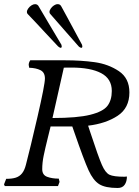

<svg xmlns="http://www.w3.org/2000/svg" viewBox="-49 -913 680 942"><path d="M186 -238.8 199.2 -292.5H305.7L315.9 -263.2Q362.8 -127.4 385.5 -77.6Q408.2 -27.8 438 -9.3Q467.8 9.3 528.3 9.3Q551.8 9.3 562.7 -6.6Q573.7 -22.5 573.7 -46.9Q565.9 -45.9 561.5 -45.9Q508.3 -45.9 488 -55.7Q467.8 -65.4 450.7 -104.5Q433.6 -143.6 393.6 -265.1L383.3 -296.4Q469.7 -306.6 527.8 -344.7Q585.9 -382.8 585.9 -459.5Q585.9 -529.3 534.2 -564Q482.4 -598.6 415.8 -607.9Q349.1 -617.2 269.5 -617.2H99.6Q96.2 -612.8 94 -606.7Q91.8 -600.6 91.8 -594.7Q91.8 -591.8 94.2 -580.6Q127.9 -579.6 149.7 -568.6Q171.4 -557.6 171.4 -527.8Q171.4 -498 135.3 -341.3Q99.1 -184.6 78.1 -104.5Q71.3 -77.6 59.1 -62.5Q46.9 -47.4 28.6 -41.5Q10.3 -35.6 -18.6 -35.6L-29.3 -8.3L-25.4 0H235.4L243.2 -20.5L239.3 -36.6Q205.6 -36.6 181.9 -45.7Q158.2 -54.7 158.2 -83Q158.2 -114.7 165.3 -149.4Q172.4 -184.1 186 -238.8ZM300.8 -581.5Q395.5 -581.5 447.5 -554Q499.5 -526.4 499.5 -466.8Q499.5 -421.9 478.3 -393.8Q457 -365.7 393.8 -349.9Q330.6 -334 208.5 -334L264.2 -581.1ZM123 -892.6Q135.7 -892.6 141.6 -880.4L189.5 -799.3Q222.2 -745.6 252.4 -693.4Q253.9 -687.5 253.9 -685.1Q253.9 -681.6 252.2 -679.9Q250.5 -678.2 248.5 -678.2Q247.1 -678.2 243.2 -680.2Q239.3 -682.1 235.8 -685.5Q227.1 -694.8 169.9 -755.9Q127.4 -802.2 86.9 -844.2Q84.5 -846.7 83.7 -848.9Q83 -851.1 83 -854.5Q83 -862.3 89.4 -871.3Q95.7 -880.4 105.2 -886.5Q114.7 -892.6 123 -892.6ZM233.9 -892.6Q240.2 -892.6 244.6 -889.9Q249 -887.2 252.4 -880.4Q272.5 -842.8 279.3 -831.1L353.5 -693.4Q355 -687.5 355 -685.1Q355 -681.6 353.3 -679.9Q351.6 -678.2 349.6 -678.2Q348.1 -678.2 344.2 -680.2Q340.3 -682.1 336.9 -685.5Q322.3 -701.7 306.2 -720.5Q290 -739.3 275.9 -754.9Q219.2 -820.8 197.8 -844.2Q195.3 -846.7 194.6 -848.9Q193.8 -851.1 193.8 -854.5Q193.8 -862.3 200.2 -871.3Q206.5 -880.4 215.8 -886.5Q225.1 -892.6 233.9 -892.6Z"/></svg>

Font: Radley
Style: Italic
Weight: 400
Italic angle: -12°
Designer: Vernon Adams
Foundry: Vernon Adams
Version: Version 1.003; ttfautohint (v1.6)